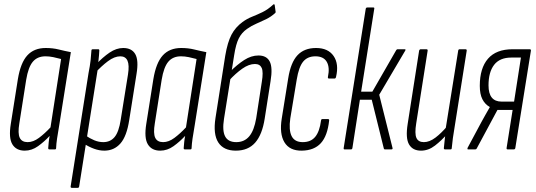

<svg xmlns="http://www.w3.org/2000/svg" viewBox="-20 -719 2580 924"><path d="M99 6Q58 6 39.5 -24.5Q21 -55 32 -123L66 -338Q79 -417 111.5 -452.5Q144 -488 200 -488Q234 -488 262 -481Q290 -474 321 -468L265 -116Q258 -75 254.5 -51.5Q251 -28 250 -6Q250 0 244 0H218Q212 0 212 -6Q213 -20 214.5 -35Q216 -50 219 -65Q193 -37 163 -15.5Q133 6 99 6ZM113 -35Q140 -35 167.5 -55.5Q195 -76 223 -106L274 -435Q256 -440 236.5 -444Q217 -448 199 -448Q160 -448 138 -422Q116 -396 106 -335L73 -125Q65 -77 75 -56Q85 -35 113 -35Z M482 6Q458 6 433 -3Q408 -12 385 -27L392 -67Q412 -53 433.5 -44Q455 -35 477 -35Q511 -35 531.5 -59.5Q552 -84 561 -143L596 -361Q603 -406 593.5 -427Q584 -448 559 -448Q531 -448 499.5 -424.5Q468 -401 436 -366L440 -407Q475 -444 507.5 -466Q540 -488 573 -488Q614 -488 631 -458.5Q648 -429 637 -363L602 -142Q590 -63 559.5 -28.5Q529 6 482 6ZM326 185Q319 185 320 178L406 -367Q413 -402 416 -429Q419 -456 420 -476Q420 -482 427 -482H453Q458 -482 458 -476Q457 -454 454 -428.5Q451 -403 448 -388L450 -384L361 178Q360 185 354 185Z M751 6Q710 6 691.5 -24.5Q673 -55 684 -123L718 -338Q731 -417 763.5 -452.5Q796 -488 852 -488Q886 -488 914 -481Q942 -474 973 -468L917 -116Q910 -75 906.5 -51.5Q903 -28 902 -6Q902 0 896 0H870Q864 0 864 -6Q865 -20 866.5 -35Q868 -50 871 -65Q845 -37 815 -15.5Q785 6 751 6ZM765 -35Q792 -35 819.5 -55.5Q847 -76 875 -106L926 -435Q908 -440 888.5 -444Q869 -448 851 -448Q812 -448 790 -422Q768 -396 758 -335L725 -125Q717 -77 727 -56Q737 -35 765 -35Z M1115 6Q1056 6 1030.5 -33.5Q1005 -73 1017 -151L1064 -451Q1075 -516 1094 -552Q1113 -588 1147 -613Q1169 -629 1193 -638.5Q1217 -648 1243 -660.5Q1269 -673 1295 -697Q1297 -699 1299 -698.5Q1301 -698 1302 -695L1306 -665Q1308 -660 1304 -656Q1284 -638 1260.5 -626.5Q1237 -615 1213.5 -605Q1190 -595 1169 -580Q1143 -562 1129 -534Q1115 -506 1107 -454L1058 -147Q1049 -90 1063.5 -62.5Q1078 -35 1117 -35Q1156 -35 1179.5 -63Q1203 -91 1213 -150L1240 -325Q1248 -373 1239.5 -392Q1231 -411 1207 -411Q1178 -411 1146 -388.5Q1114 -366 1081 -330L1085 -372Q1121 -408 1155 -430Q1189 -452 1224 -452Q1263 -452 1278 -423Q1293 -394 1282 -328L1254 -149Q1242 -71 1208 -32.5Q1174 6 1115 6Z M1433 6Q1374 7 1349 -34Q1324 -75 1336 -149L1367 -342Q1379 -418 1411.5 -453Q1444 -488 1501 -488Q1559 -488 1585.5 -449.5Q1612 -411 1597 -348Q1595 -341 1590 -341H1564Q1557 -341 1558 -348Q1568 -395 1552.5 -421.5Q1537 -448 1498 -448Q1460 -448 1439 -422.5Q1418 -397 1408 -336L1377 -149Q1369 -93 1383.5 -64Q1398 -35 1437 -35Q1476 -35 1497 -60.5Q1518 -86 1525 -139Q1526 -146 1531 -146H1558Q1565 -146 1564 -139Q1556 -65 1524 -30Q1492 5 1433 6Z M1928 -482Q1931 -482 1931.5 -480Q1932 -478 1930 -475L1805 -263L1869 -7Q1871 0 1863 0H1833Q1828 0 1827 -5L1769 -239H1712L1676 -7Q1675 0 1669 0H1638Q1633 0 1634 -7L1740 -676Q1741 -683 1748 -683H1777Q1783 -683 1781 -676L1718 -278H1772L1887 -478Q1890 -482 1893 -482Z M2006 6Q1966 6 1948.5 -24Q1931 -54 1942 -123L1997 -475Q1999 -482 2005 -482H2032Q2039 -482 2038 -475L1983 -125Q1975 -76 1984 -55.5Q1993 -35 2020 -35Q2047 -35 2076 -57Q2105 -79 2135 -115L2133 -75Q2105 -43 2073.5 -18.5Q2042 6 2006 6ZM2122 0Q2116 0 2116 -6Q2118 -28 2121 -54Q2124 -80 2127 -97L2125 -101L2185 -475Q2186 -482 2192 -482H2220Q2227 -482 2226 -475L2169 -115Q2163 -81 2159.5 -54.5Q2156 -28 2154 -6Q2154 0 2148 0Z M2233 0Q2230 0 2229.5 -2Q2229 -4 2230 -7L2297 -132Q2307 -151 2317 -168Q2327 -185 2337 -203V-204Q2314 -217 2301.5 -241.5Q2289 -266 2289 -306Q2289 -391 2328.5 -436.5Q2368 -482 2447 -482H2529Q2536 -482 2535 -475L2460 -7Q2459 0 2452 0H2423Q2417 0 2418 -7L2447 -190H2374L2274 -4Q2272 0 2267 0ZM2394 -230H2454L2487 -442H2441Q2385 -442 2358 -407Q2331 -372 2331 -308Q2331 -230 2394 -230Z"/></svg>

Font: Sofia Sans Extra Condensed Light
Style: Italic
Weight: 300
Italic angle: -9°
Version: Version 4.100